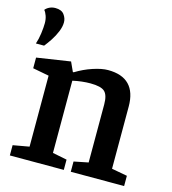

<svg xmlns="http://www.w3.org/2000/svg" viewBox="-108 -815 810 904"><g transform="rotate(15 296.5 -363.0)"><path d="M5 -541Q13 -564 17 -593.5Q21 -623 21 -644Q21 -663 15.5 -679Q10 -695 2 -704Q10 -714 23 -720Q36 -726 51 -726Q81 -726 94 -708.5Q107 -691 107 -671Q107 -650 97 -625.5Q87 -601 72.5 -579Q58 -557 45 -541ZM23 0V-50L102 -64V-410L23 -425V-477L187 -502L208 -456H212Q251 -480 293.5 -494Q336 -508 366 -508Q435 -508 469.5 -472.5Q504 -437 504 -367V-64L580 -50V0H320V-50L390 -64V-347Q390 -392 372 -409Q354 -426 302 -426Q282 -426 260 -423.5Q238 -421 216 -416V-64L286 -50V0Z"/></g></svg>

Font: Faustina SemiBold
Style: Regular
Weight: 600
Designer: Alfonso Garcia
Foundry: http://www.omnibus-type.com
Version: Version 1.200